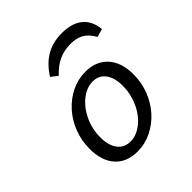

<svg xmlns="http://www.w3.org/2000/svg" viewBox="-176 -759 898 898"><g transform="rotate(-45 273.5 -309.5)"><path d="M227.4 11.3Q156.5 11.3 116.9 -33.1Q77.4 -77.4 77.4 -155.6Q77.4 -211.3 96.4 -260.1Q115.3 -308.9 148.8 -346Q182.3 -383.1 225.8 -404.4Q269.4 -425.8 318.5 -425.8Q388.7 -425.8 429 -381.5Q469.4 -337.1 469.4 -258.1Q469.4 -203.2 450.4 -154.4Q431.5 -105.6 398 -68.5Q364.5 -31.5 320.6 -10.1Q276.6 11.3 227.4 11.3ZM237.9 -45.2Q262.9 -45.2 285.9 -56.5Q308.9 -67.7 329 -87.5Q349.2 -107.3 364.1 -133.9Q379 -160.5 387.5 -191.5Q396 -222.6 396 -255.6Q396 -308.9 373.4 -339.1Q350.8 -369.4 310.5 -369.4Q285.5 -369.4 262.1 -358.1Q238.7 -346.8 218.5 -327Q198.4 -307.3 183.1 -280.6Q167.7 -254 159.3 -223Q150.8 -191.9 150.8 -158.9Q150.8 -105.6 173.8 -75.4Q196.8 -45.2 237.9 -45.2ZM367.7 -631.5Q433.9 -631.5 471.4 -601.2Q508.9 -571 514.5 -512.1L474.2 -500Q454 -536.3 427.8 -551.6Q401.6 -566.9 361.3 -566.9Q319.4 -566.9 284.7 -551.2Q250 -535.5 216.9 -500L184.7 -525.8Q219.4 -579.8 264.1 -605.6Q308.9 -631.5 367.7 -631.5Z"/></g></svg>

Font: Playfair 5pt SemiExpanded Light
Style: Italic
Weight: 300
Width: 6
Italic angle: -15.6°
Designer: Claus Eggers Sørensen
Foundry: Claus Eggers Sørensen
Version: Version 2.203